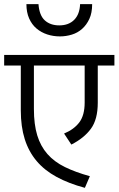

<svg xmlns="http://www.w3.org/2000/svg" viewBox="-30 -894 570 923"><path d="M413 -874Q413 -832 399.5 -803Q386 -774 364.5 -755Q343 -736 315 -727.5Q287 -719 258 -719Q226 -719 197 -728.5Q168 -738 145.5 -757Q123 -776 110 -805.5Q97 -835 97 -874H155Q159 -820 185.5 -796Q212 -772 255 -772Q300 -772 326.5 -798.5Q353 -825 355 -874ZM520 -630V-579H440V-400Q440 -320 407 -275Q374 -230 313 -199L278 -252Q326 -272 351.5 -306Q377 -340 377 -401V-579H133V-370Q133 -296 149 -243.5Q165 -191 198 -153.5Q231 -116 282 -91Q333 -66 402 -47L378 9Q300 -12 242 -43.5Q184 -75 146 -120Q108 -165 89 -225Q70 -285 70 -363V-579H-10V-630Z"/></svg>

Font: Ek Mukta Light
Style: Regular
Weight: 300
Designer: Girish Dalvi and Yashodeep Gholap
Foundry: Ek Type
Version: Version 2.538;PS 1.002;hotconv 16.6.51;makeotf.lib2.5.65220;